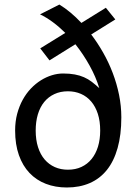

<svg xmlns="http://www.w3.org/2000/svg" viewBox="-20 -811 606 843"><path d="M136.7 -237.8Q136.7 -196.8 147 -164.8Q157.2 -132.8 176 -110.8Q194.8 -88.9 220.7 -77.4Q246.6 -65.9 278.3 -65.9Q311.5 -65.9 337.6 -78.1Q363.8 -90.3 382.1 -112.8Q400.4 -135.3 410.2 -167Q419.9 -198.7 419.9 -237.8Q419.9 -278.8 409.7 -310.8Q399.4 -342.8 380.6 -365Q361.8 -387.2 335.7 -398.7Q309.6 -410.2 278.3 -410.2Q245.1 -410.2 218.8 -397.9Q192.4 -385.7 174.1 -363.3Q155.8 -340.8 146.2 -308.8Q136.7 -276.9 136.7 -237.8ZM380.4 -659.7Q408.7 -622.6 433.1 -579.6Q457.5 -536.6 475.1 -490.2Q492.7 -443.8 502.7 -394.8Q512.7 -345.7 512.7 -295.9Q512.7 -218.8 496.3 -160.9Q480 -103 449.2 -64.7Q418.5 -26.4 374 -7.1Q329.6 12.2 273.4 12.2Q223.1 12.2 181.4 -3.9Q139.6 -20 109.6 -51.5Q79.6 -83 63 -129.9Q46.4 -176.8 46.4 -237.8Q46.4 -277.3 55.4 -311.3Q64.5 -345.2 79.8 -373Q95.2 -400.9 115.7 -422.4Q136.2 -443.8 159.7 -458.5Q183.1 -473.1 208 -480.7Q232.9 -488.3 256.8 -488.3Q286.1 -488.3 308.3 -484.1Q330.6 -480 348.9 -471.9Q367.2 -463.9 383.1 -451.7Q398.9 -439.5 416 -423.8Q400.9 -473.6 373.5 -522.9Q346.2 -572.3 311 -616.7L197.3 -545.9L156.7 -598.6L266.6 -666.5Q240.2 -692.9 212.2 -713.6Q184.1 -734.4 155.8 -748L240.7 -791Q265.6 -775.9 289.8 -755.6Q314 -735.4 337.4 -710.4L444.8 -776.9L486.3 -725.6Z"/></svg>

Font: Andika Eur
Style: Regular
Weight: 400
Designer: Victor Gaultney, Annie Olsen, Julie Remington, Don Collingsworth, Eric Hays, Becca Hirsbrunner
Foundry: SIL International
Version: Version 5.000